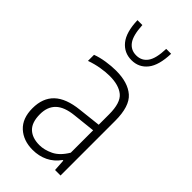

<svg xmlns="http://www.w3.org/2000/svg" viewBox="-249 -857 928 928"><g transform="rotate(45 215.0 -393.0)"><path d="M182.5 8Q119 8 79.2 -28.5Q39.5 -65 39.5 -134Q39.5 -204 80.5 -243Q121.5 -282 206.5 -291L322.5 -304V-375Q322.5 -454 289.2 -481.2Q256 -508.5 193.5 -508.5Q167 -508.5 134 -503Q101 -497.5 67.5 -485.5V-527Q95 -537.5 130.5 -543Q166 -548.5 197 -548.5Q278.5 -548.5 322 -510.5Q365.5 -472.5 365.5 -373.5V0H328L324 -60.5H320Q295.5 -26 260.2 -9Q225 8 182.5 8ZM85.5 -139.5Q85.5 -83.5 112.8 -57.5Q140 -31.5 189.5 -31.5Q222.5 -31.5 258.5 -48.8Q294.5 -66 322.5 -113V-266L207 -253.5Q144.5 -247 115 -218.5Q85.5 -190 85.5 -139.5ZM213.5 -636.5Q163 -636.5 131.5 -675Q100 -713.5 97.5 -794H131Q134.5 -726.5 155.5 -697.8Q176.5 -669 213.5 -669Q250.5 -669 271.2 -697.8Q292 -726.5 294 -794H327.5Q325 -713 294.5 -674.8Q264 -636.5 213.5 -636.5Z"/></g></svg>

Font: Encode Sans Condensed Condensed ExtraLight
Style: Regular
Weight: 200
Width: 3
Designer: Multiple Designers
Foundry: Impallari Type
Version: Version 3.000; ttfautohint (v1.8.3) -l 8 -r 50 -G 200 -x 14 